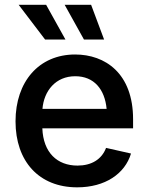

<svg xmlns="http://www.w3.org/2000/svg" viewBox="-20 -784 629 815"><path d="M307.6 11.2C426.3 11.2 510.3 -46.4 536.1 -132.3L430.2 -156.2C411.6 -106.9 367.7 -81.1 309.1 -81.1C222.7 -81.1 163.6 -136.2 159.7 -239.3H544.9V-277.8C544.9 -473.1 426.3 -552.7 298.8 -552.7C145 -552.7 45.9 -437 45.9 -269C45.9 -99.1 145.5 11.2 307.6 11.2ZM336.4 -616.2H421.9L366.7 -763.7H254.4ZM171.4 -616.2H257.8L175.8 -763.7H59.1ZM160.2 -321.8C166.5 -398.4 216.3 -460.4 299.3 -460.4C379.4 -460.4 424.8 -404.8 432.6 -321.8Z"/></svg>

Font: Raveo Medium
Style: Regular
Weight: 500
Designer: Jakub Foglar, Rasmus Andersson (Inter)
Foundry: Jakubfoglar.com
Version: Version 1.100;Glyphs 3.2.3 (3260)